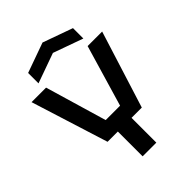

<svg xmlns="http://www.w3.org/2000/svg" viewBox="-255 -1028 1150 1150"><g transform="rotate(-45 320.0 -453.0)"><path d="M262 0V-210H175L21 -700H144L259 -310H381L496 -700H619L465 -210H378V0ZM130 -750V-838L320 -906L510 -838V-750L320 -818Z"/></g></svg>

Font: Tektur Medium
Style: Regular
Weight: 500
Designer: Adam Jagosz
Foundry: Adam Jagosz
Version: Version 1.005;gftools[0.9.30]